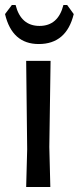

<svg xmlns="http://www.w3.org/2000/svg" viewBox="-21 -743 313 763"><path d="M246 -723 272 -687Q243 -568 133 -568Q27 -568 -1 -687L26 -723H41Q62 -640 136 -640Q210 -640 231 -723ZM180 -501 175 -159 179 0H83L87 -150L83 -501Z"/></svg>

Font: Alegreya Sans SC Medium
Style: Regular
Weight: 500
Designer: Juan Pablo del Peral
Foundry: Huerta Tipografica
Version: Version 2.001;PS 002.001;hotconv 1.0.88;makeotf.lib2.5.64775